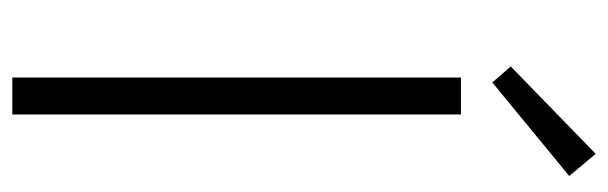

<svg xmlns="http://www.w3.org/2000/svg" viewBox="-358 -630 988 312"><g transform="rotate(90 136.0 -474.0)"><path d="M106 0H166V-729H106ZM114 -780 266 -905 230 -948 88 -810Z"/></g></svg>

Font: Noto Sans HK Light
Style: Regular
Weight: 300
Designer: Ryoko NISHIZUKA 西塚涼子 (kana, bopomofo & ideographs); Paul D. Hunt (Latin, Greek & Cyrillic); Sandoll Communications 산돌커뮤니
Foundry: Adobe
Version: Version 2.004;hotconv 1.0.118;makeotfexe 2.5.65603